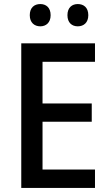

<svg xmlns="http://www.w3.org/2000/svg" viewBox="-20 -928 541 948"><path d="M127 -853C127 -816 150 -798 179 -798C207 -798 230 -816 230 -853C230 -891 207 -908 179 -908C150 -908 127 -891 127 -853ZM313 -853C313 -816 335 -798 364 -798C393 -798 416 -816 416 -853C416 -891 393 -908 364 -908C336 -908 313 -891 313 -853ZM449 0V-91H190V-327H433V-417H190V-623H449V-714H85V0Z"/></svg>

Font: Noto Sans Thai Looped SemiCondensed Medium
Style: Regular
Weight: 500
Width: 4
Designer: Sasikarn Vongin, Ben Mitchell
Foundry: The Fontpad Ltd
Version: Version 1.001